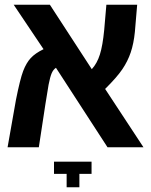

<svg xmlns="http://www.w3.org/2000/svg" viewBox="-20 -626 640 816"><path d="M38.1 -606H191.9L370.1 -332Q392.6 -356.4 404.5 -394.3Q416.5 -432.1 422.9 -499L432.1 -606H563L553.2 -490.2Q548.3 -440.9 535.6 -403.3Q522.9 -365.7 500 -331.8Q477.1 -297.9 426.8 -248L589.8 0H437L217.8 -337.9Q206.1 -330.1 199.5 -314.5Q192.9 -298.8 186.5 -266.1Q180.2 -233.4 145 0H12.2L47.9 -202.1Q65.4 -290 78.6 -324.5Q91.8 -358.9 110.8 -379.4Q129.9 -399.9 165 -417ZM263.2 169.9V112.8H209.5V61H369.1V112.8H317.4V169.9Z"/></svg>

Font: Liberation Mono
Style: Bold
Weight: 700
Monospace: yes
Designer: Steve Matteson
Foundry: Ascender Corporation
Version: Version 2.1.5